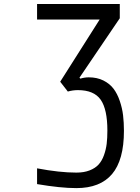

<svg xmlns="http://www.w3.org/2000/svg" viewBox="-20 -937 707 967"><path d="M520.8 -279.3Q520.8 -386.7 487 -434.9Q453.1 -483.1 372.4 -483.1Q346.4 -483.1 321.6 -475.9L283.2 -525.4L481.8 -838.5H166.7V-916.7H583.3V-845.1L380.2 -545.6L384.8 -541Q406.2 -547.5 427.1 -547.5Q468.8 -547.5 500.7 -531.6Q532.6 -515.6 551.8 -490.2Q571 -464.8 583.3 -428.4Q595.7 -391.9 599.9 -355.8Q604.2 -319.7 604.2 -278Q604.2 -130.9 544.3 -60.2Q484.4 10.4 364.6 10.4Q285.2 10.4 166.7 -9.8V-89.2Q279.9 -67.7 364.6 -67.7Q403 -67.7 431.3 -78.8Q459.6 -89.8 476.6 -108.4Q493.5 -127 503.6 -155.3Q513.7 -183.6 517.3 -212.6Q520.8 -241.5 520.8 -279.3Z"/></svg>

Font: TypoPRO Monoid
Style: Regular
Weight: 400
Width: 4
Monospace: yes
Designer: Andreas Larsen (@larsenwork)
Version: Version 0.61